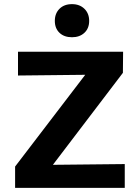

<svg xmlns="http://www.w3.org/2000/svg" viewBox="-20 -908 667 928"><path d="M53 0V-103L468 -646L534 -548L67 -543V-658H575L574 -556L160 -12L101 -110L583 -115V0ZM328 -728Q290 -728 267.5 -749.5Q245 -771 245 -807Q245 -843 267.5 -865.5Q290 -888 328 -888Q365 -888 388 -865.5Q411 -843 411 -807Q411 -771 388 -749.5Q365 -728 328 -728Z"/></svg>

Font: Ysabeau Office ExtraBold
Style: Regular
Weight: 800
Designer: Christian Thalmann (Catharsis Fonts)
Version: Version 2.001;gftools[0.9.30]; featfreeze: tnum,lnum,ss02